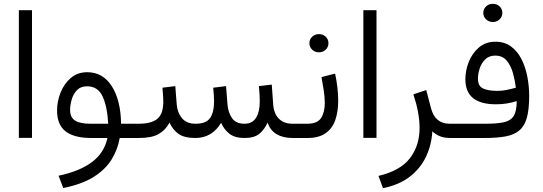

<svg xmlns="http://www.w3.org/2000/svg" viewBox="-20 -718 2825 999"><path d="M146.5 -665V-0.5H78.1V-665Z M433.6 -342.3Q515.6 -342.3 562 -269Q608.4 -195.8 609.9 -74.2H675.8V0H603Q592.3 60.5 560.3 112.3Q528.3 164.1 467.5 202.4Q406.7 240.7 309.1 260.3L284.7 196.3Q394 173.3 458 125.7Q522 78.1 539.1 0H454.6Q366.2 0 321.5 -34.4Q276.9 -68.8 276.9 -142.6Q276.9 -189.9 294.9 -235.8Q313 -281.7 348.1 -312Q383.3 -342.3 433.6 -342.3ZM449.7 -74.2H543Q538.1 -164.1 513.7 -216.6Q489.3 -269 432.6 -269Q399.4 -269 380.1 -248.5Q360.8 -228 352.8 -199.2Q344.7 -170.4 344.7 -145.5Q344.7 -106.9 370.8 -90.6Q397 -74.2 449.7 -74.2Z M1252.4 0Q1202.6 0 1174.3 -21.7Q1146 -43.5 1130.4 -79.1Q1083 0 996.6 0Q939.5 0 909.2 -21.2Q878.9 -42.5 862.3 -80.1Q840.3 -40 804.4 -20Q768.6 0 701.2 0H656.2V-74.2H702.1Q767.6 -74.2 798.6 -99.6Q829.6 -125 829.6 -189.5Q829.6 -202.1 828.6 -218.5Q827.6 -234.9 825.2 -261.7L892.1 -270L899.4 -175.8Q902.8 -132.3 926.8 -103.3Q950.7 -74.2 997.6 -74.2Q1052.7 -74.2 1073.2 -104.2Q1093.8 -134.3 1093.8 -189.5Q1093.8 -202.1 1092.8 -218.5Q1091.8 -234.9 1089.4 -261.7L1156.2 -270L1163.6 -175.8Q1166.5 -133.8 1186.8 -104Q1207 -74.2 1252 -74.2Q1293 -74.2 1312.3 -105.2Q1331.5 -136.2 1331.5 -189.5Q1331.5 -206.5 1330.6 -224.4Q1329.6 -242.2 1327.1 -270L1394 -277.8L1401.4 -175.8Q1404.3 -127.9 1430.4 -101.1Q1456.5 -74.2 1501.5 -74.2H1520V0H1502.4Q1452.1 0 1418.5 -20.3Q1384.8 -40.5 1372.6 -80.6Q1355 -42 1328.4 -21Q1301.8 0 1252.4 0Z M1580.1 0H1500.5V-74.2H1579.1Q1631.3 -74.2 1650.6 -104Q1669.9 -133.8 1669.9 -181.6Q1669.9 -211.4 1664.6 -246.8Q1659.2 -282.2 1652.8 -316.9L1723.6 -335Q1739.7 -258.8 1739.7 -193.8Q1739.7 -136.7 1724.4 -93Q1709 -49.3 1673.8 -24.7Q1638.7 0 1580.1 0ZM1589.8 -493.2Q1589.8 -513.2 1604.2 -526.9Q1618.7 -540.5 1639.6 -540.5Q1660.6 -540.5 1674.8 -526.9Q1689 -513.2 1689 -493.2Q1689 -473.6 1674.8 -459.7Q1660.6 -445.8 1639.6 -445.8Q1618.7 -445.8 1604.2 -459.7Q1589.8 -473.6 1589.8 -493.2Z M1939 -665V-0.5H1870.6V-665Z M2323.7 0Q2288.6 0 2265.4 -10.7Q2242.2 -21.5 2229.5 -35.2Q2225.6 35.6 2197 96.4Q2168.5 157.2 2113.3 200.4Q2058.1 243.7 1972.7 261.2L1949.2 197.3Q2063 170.4 2113 105Q2163.1 39.6 2163.1 -51.8Q2163.1 -92.3 2154.8 -136.2Q2146.5 -180.2 2130.9 -227.1L2197.8 -249.5L2222.7 -154.8Q2243.7 -74.2 2319.8 -74.2H2341.3V0Z M2494.6 -650.9Q2494.6 -670.9 2509 -684.6Q2523.4 -698.2 2544.4 -698.2Q2565.4 -698.2 2579.6 -684.6Q2593.8 -670.9 2593.8 -650.9Q2593.8 -631.3 2579.6 -617.4Q2565.4 -603.5 2544.4 -603.5Q2523.4 -603.5 2509 -617.4Q2494.6 -631.3 2494.6 -650.9ZM2507.3 -74.2Q2565.9 -74.2 2601.3 -81.8Q2636.7 -89.4 2652.6 -114.3Q2668.5 -139.2 2668.5 -191.9Q2643.1 -184.1 2617.2 -179.7Q2591.3 -175.3 2560.5 -175.3Q2401.4 -175.3 2401.4 -305.2Q2401.4 -351.6 2419.4 -396.7Q2437.5 -441.9 2472.4 -471.4Q2507.3 -501 2557.6 -501Q2605 -501 2638.4 -476.6Q2671.9 -452.1 2692.9 -411.1Q2713.9 -370.1 2723.6 -320.1Q2733.4 -270 2733.4 -218.8Q2733.4 -148.9 2721.4 -105.7Q2709.5 -62.5 2682.4 -39.6Q2655.3 -16.6 2610.8 -8.3Q2566.4 0 2501.5 0H2321.8V-74.2ZM2567.4 -245.1Q2591.8 -245.1 2616 -250Q2640.1 -254.9 2664.1 -261.7Q2659.7 -298.3 2649.2 -336.9Q2638.7 -375.5 2616.9 -402.1Q2595.2 -428.7 2556.6 -428.7Q2524.9 -428.7 2504.9 -409.2Q2484.9 -389.6 2475.8 -361.8Q2466.8 -334 2466.8 -308.1Q2466.8 -270 2493.7 -257.6Q2520.5 -245.1 2567.4 -245.1Z"/></svg>

Font: Vazirmatn RD FD Light
Style: Regular
Weight: 300
Designer: Saber Rastikerdar
Foundry: Saber Rastikerdar
Version: Version 33.003